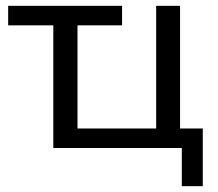

<svg xmlns="http://www.w3.org/2000/svg" viewBox="-20 -508 747 659"><path d="M604 131V0H163V-421H8V-488H399V-421H246V-67H516V-488H598V-67H676V131Z"/></svg>

Font: Nunito Sans 11pt
Style: Regular
Weight: 400
Version: Version 3.101;gftools[0.9.27]